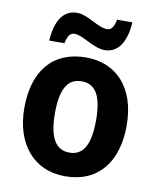

<svg xmlns="http://www.w3.org/2000/svg" viewBox="-85 -824 746 902"><g transform="rotate(10 287.5 -373.5)"><path d="M103 -605H176C183 -644 197 -657 215 -657C257 -657 312 -606 367 -606C426 -606 467 -655 473 -757H400C393 -719 380 -705 361 -705C316 -705 263 -756 210 -756C141 -756 109 -694 103 -605ZM531 -274C531 -456 432 -557 289 -557C130 -557 43 -450 43 -274C43 -102 137 10 286 10C446 10 531 -103 531 -274ZM189 -274C189 -385 218 -443 287 -443C357 -443 385 -384 385 -274C385 -164 357 -103 288 -103C218 -103 189 -164 189 -274Z"/></g></svg>

Font: Noto Sans Khmer SemiCondensed
Style: Bold
Weight: 700
Width: 4
Designer: Danh Hong and the Monotype Design Team
Foundry: Monotype Imaging Inc.
Version: Version 2.004